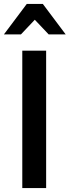

<svg xmlns="http://www.w3.org/2000/svg" viewBox="-42 -962 356 982"><path d="M194 -703H72V0H194ZM177 -942H95L-22 -786H65L136 -861L207 -786H294Z"/></svg>

Font: Geom Medium
Style: Bold
Weight: 500
Version: Version 1.102